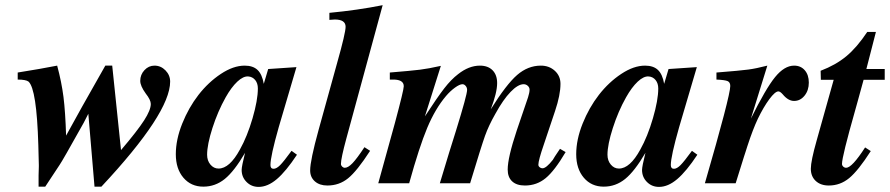

<svg xmlns="http://www.w3.org/2000/svg" viewBox="-20 -712 3457 746"><path d="M48.8 -402.8V-430.2Q137.7 -444.3 202.1 -457Q219.2 -393.6 226.6 -335.7Q233.9 -277.8 236.8 -185.1Q286.1 -275.9 389.2 -457H416L450.2 -128.9Q514.2 -204.1 540 -244.4Q565.9 -284.7 565.9 -308.1Q565.9 -323.7 545.9 -349.1Q524.9 -378.4 524.9 -397.9Q524.9 -421.9 541.3 -439.5Q557.6 -457 580.1 -457Q605 -457 623 -438.5Q641.1 -419.9 641.1 -395Q641.1 -272.5 374 13.2H347.2L323.2 -270L305.2 -234.9Q221.7 -85.4 211.9 -71.8L155.8 13.2H129.9V-30.8L130.9 -64.9V-70.8L128.9 -147.9Q122.6 -366.2 90.8 -395Q80.6 -402.8 48.8 -402.8Z M1112.8 -126 1133.8 -110.8Q1091.3 -46.4 1055.7 -16.1Q1020 14.2 984.9 14.2Q957 14.2 938 -4.9Q918.9 -23.9 918.9 -51.8Q918.9 -65.4 932.1 -118.2Q890.1 -46.4 853.3 -16.6Q816.4 13.2 770 13.2Q722.2 13.2 692.6 -21.5Q663.1 -56.2 663.1 -112.8Q663.1 -169.4 688 -231.7Q712.9 -293.9 751.2 -343.3Q789.6 -392.6 838.1 -424.8Q886.7 -457 930.7 -457Q962.9 -457 980.7 -440.2Q998.5 -423.3 1004.9 -386.2L1022 -443.8L1131.8 -451.2L1063 -217.8Q1030.8 -104.5 1030.8 -70.8Q1030.8 -56.2 1043 -56.2Q1054.2 -56.2 1068.4 -70.3Q1082.5 -84.5 1112.8 -126ZM944.8 -415Q925.3 -416.5 902.1 -394.8Q878.9 -373 856.9 -334Q826.2 -279.3 805.4 -214.6Q784.7 -149.9 784.7 -110.8Q784.7 -87.9 797.6 -72.5Q810.5 -57.1 829.1 -57.1Q872.1 -57.1 912.1 -130.9Q940.4 -181.2 961.2 -252.2Q981.9 -323.2 981.9 -368.2Q981.9 -388.2 971.7 -400.9Q961.4 -413.6 944.8 -415Z M1396 -140.1 1418 -126Q1367.2 -47.4 1332.5 -19.3Q1297.9 8.8 1252 8.8Q1221.7 8.8 1203.4 -7.3Q1185.1 -23.4 1185.1 -49.8Q1185.1 -88.4 1217.8 -207L1290 -467.8Q1322.8 -584 1322.8 -607.9Q1322.8 -636.2 1280.8 -636.2Q1276.9 -636.2 1259.8 -634.8V-662.1Q1368.7 -672.4 1466.8 -691.9L1325.7 -173.8Q1304.7 -96.2 1304.7 -75.2Q1304.7 -69.3 1309.3 -64.7Q1314 -60.1 1319.8 -60.1Q1332.5 -60.1 1349.6 -77.9Q1366.7 -95.7 1396 -140.1Z M1494.6 -402.8V-430.2Q1578.1 -437 1611.6 -441.2Q1645 -445.3 1692.9 -456.1L1630.9 -259.8Q1679.2 -334 1706.1 -368.7Q1732.9 -403.3 1759.8 -423.8Q1801.8 -457 1844.7 -457Q1876 -457 1893.8 -439Q1911.6 -420.9 1911.6 -389.2Q1911.6 -352.1 1886.7 -287.1Q1947.3 -384.3 1989.3 -420.7Q2031.2 -457 2081.5 -457Q2113.8 -457 2135.7 -437Q2157.7 -417 2157.7 -386.2Q2157.7 -343.3 2136.7 -280.8L2092.8 -149.9Q2071.8 -88.9 2071.8 -71.8Q2071.8 -66.4 2076.7 -62.3Q2081.5 -58.1 2087.9 -58.1Q2102.1 -58.1 2127.9 -90.8Q2130.9 -97.2 2155.8 -133.8L2177.7 -121.1Q2134.8 -48.3 2100.1 -19.8Q2065.4 8.8 2019.5 8.8Q1987.3 8.8 1970 -7.3Q1952.6 -23.4 1952.6 -53.2Q1952.6 -99.6 1987.8 -205.1L2031.7 -334Q2037.6 -352.5 2037.6 -363.8Q2037.6 -372.1 2030.8 -378.4Q2023.9 -384.8 2014.6 -384.8Q1992.7 -384.8 1963.9 -355Q1935.1 -325.2 1904.8 -270Q1878.9 -224.6 1864.5 -184.3Q1850.1 -144 1806.6 0H1689Q1730 -136.7 1752 -205.1Q1794.9 -343.8 1794.9 -362.8Q1794.9 -371.6 1789.3 -378.2Q1783.7 -384.8 1776.9 -384.8Q1766.1 -384.8 1747.8 -371.6Q1729.5 -358.4 1712.9 -338.9Q1671.4 -290 1640.1 -215.6Q1608.9 -141.1 1569.8 0H1449.7L1514.6 -234.9Q1548.8 -362.3 1548.8 -377Q1548.8 -404.3 1502.9 -402.8Z M2668.5 -126 2689.5 -110.8Q2647 -46.4 2611.3 -16.1Q2575.7 14.2 2540.5 14.2Q2512.7 14.2 2493.7 -4.9Q2474.6 -23.9 2474.6 -51.8Q2474.6 -65.4 2487.8 -118.2Q2445.8 -46.4 2408.9 -16.6Q2372.1 13.2 2325.7 13.2Q2277.8 13.2 2248.3 -21.5Q2218.8 -56.2 2218.8 -112.8Q2218.8 -169.4 2243.7 -231.7Q2268.6 -293.9 2306.9 -343.3Q2345.2 -392.6 2393.8 -424.8Q2442.4 -457 2486.3 -457Q2518.6 -457 2536.4 -440.2Q2554.2 -423.3 2560.5 -386.2L2577.6 -443.8L2687.5 -451.2L2618.7 -217.8Q2586.4 -104.5 2586.4 -70.8Q2586.4 -56.2 2598.6 -56.2Q2609.9 -56.2 2624 -70.3Q2638.2 -84.5 2668.5 -126ZM2500.5 -415Q2481 -416.5 2457.8 -394.8Q2434.6 -373 2412.6 -334Q2381.8 -279.3 2361.1 -214.6Q2340.3 -149.9 2340.3 -110.8Q2340.3 -87.9 2353.3 -72.5Q2366.2 -57.1 2384.8 -57.1Q2427.7 -57.1 2467.8 -130.9Q2496.1 -181.2 2516.8 -252.2Q2537.6 -323.2 2537.6 -368.2Q2537.6 -388.2 2527.3 -400.9Q2517.1 -413.6 2500.5 -415Z M2763.7 -402.8V-430.2Q2856.4 -437.5 2887.2 -441.7Q2918 -445.8 2961.4 -457L2897.5 -251Q2955.1 -367.7 2991.5 -412.4Q3027.8 -457 3065.4 -457Q3091.3 -457 3106.9 -439Q3122.6 -420.9 3122.6 -391.1Q3122.6 -360.8 3106 -340.3Q3089.4 -319.8 3065.4 -319.8Q3042.5 -319.8 3021.5 -345.2Q3011.2 -356.9 3004.4 -356.9Q2991.7 -356.9 2969.2 -326.7Q2946.8 -296.4 2924.8 -251Q2905.3 -210 2883.8 -144Q2881.8 -136.2 2877 -122.6Q2872.1 -108.9 2870.6 -103Q2866.2 -88.9 2838.4 0H2718.8Q2817.4 -340.3 2817.4 -377.9Q2817.4 -392.1 2807.4 -396.7Q2797.4 -401.4 2763.7 -402.8Z M3417.5 -443.8V-401.9H3335.4Q3321.8 -351.6 3312.7 -319.3Q3303.7 -287.1 3303.2 -285.2Q3251.5 -103.5 3251.5 -75.2Q3251.5 -69.3 3256.3 -64.7Q3261.2 -60.1 3267.6 -60.1Q3290.5 -60.1 3341.3 -139.2L3363.3 -125Q3314.5 -48.8 3279.5 -20Q3244.6 8.8 3200.2 8.8Q3168.5 8.8 3149.4 -9Q3130.4 -26.9 3130.4 -56.2Q3130.4 -86.4 3153.3 -167L3219.2 -401.9H3169.4L3168.5 -437Q3227.5 -459.5 3268.6 -493.7Q3309.6 -527.8 3349.6 -587.9H3383.3L3346.2 -443.8Z"/></svg>

Font: Accordance
Style: Bold-Italic
Weight: 700
Italic angle: -11°
Version: Version 1.2 (build January 31, 2020) Miklal Software Solutio